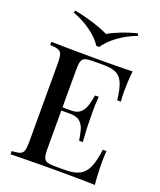

<svg xmlns="http://www.w3.org/2000/svg" viewBox="-166 -1033 949 1136"><g transform="rotate(20 308.5 -465.0)"><path d="M550 -708Q546 -670 544.5 -634.5Q543 -599 543 -580Q543 -561 544 -544Q545 -527 546 -516H523Q516 -580 501.5 -617Q487 -654 458.5 -669.5Q430 -685 379 -685H310Q278 -685 261.5 -679.5Q245 -674 239 -657.5Q233 -641 233 -606V-102Q233 -68 239 -51Q245 -34 261.5 -28.5Q278 -23 310 -23H375Q432 -23 465.5 -41Q499 -59 516.5 -100Q534 -141 543 -212H566Q563 -183 563 -136Q563 -116 564.5 -78Q566 -40 570 0Q519 -2 455 -2.5Q391 -3 341 -3Q318 -3 282 -3Q246 -3 204.5 -2.5Q163 -2 120.5 -1.5Q78 -1 39 0V-20Q73 -22 90 -28Q107 -34 112.5 -52Q118 -70 118 -106V-602Q118 -639 112.5 -656.5Q107 -674 89.5 -680.5Q72 -687 39 -688V-708Q78 -707 120.5 -706.5Q163 -706 204.5 -705.5Q246 -705 282 -705Q318 -705 341 -705Q387 -705 445.5 -705.5Q504 -706 550 -708ZM384 -366Q384 -366 384 -356Q384 -346 384 -346H203Q203 -346 203 -356Q203 -366 203 -366ZM413 -498Q409 -441 409.5 -411Q410 -381 410 -356Q410 -331 411 -301Q412 -271 416 -214H393Q388 -247 380 -277.5Q372 -308 351.5 -327Q331 -346 288 -346V-366Q320 -366 338.5 -379Q357 -392 367 -413Q377 -434 381.5 -456.5Q386 -479 390 -498ZM503 -930 508 -916Q443 -892 392 -854Q341 -816 315 -776H297Q272 -816 220.5 -854Q169 -892 104 -916L109 -930Q171 -918 231 -899Q291 -880 326 -862Q356 -880 404.5 -899Q453 -918 503 -930Z"/></g></svg>

Font: Playfair Display Medium
Style: Regular
Weight: 500
Designer: Claus Eggers Sørensen
Foundry: Claus Eggers Sørensen
Version: Version 1.203